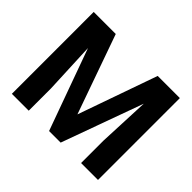

<svg xmlns="http://www.w3.org/2000/svg" viewBox="-151 -945 1179 1179"><g transform="rotate(45 438.0 -355.5)"><path d="M254.9 -710.9 437.5 -195.3 619.1 -710.9H811.5V0H664.6V-194.3L679.2 -529.8L487.3 0H386.7L195.3 -529.3L210 -194.3V0H63.5V-710.9Z"/></g></svg>

Font: SteelSelectRoboto
Style: Roboto-Bold
Weight: 700
Designer: Google
Version: Version 2.137; 2017